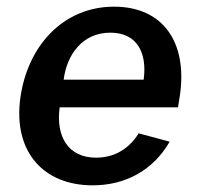

<svg xmlns="http://www.w3.org/2000/svg" viewBox="-20 -546 606 576"><path d="M159 -224H514L520 -262C542 -417 471 -526 322 -526C172 -526 63 -411 41 -252C19 -90 111 10 258 10C355 10 439 -34 489 -121L396 -146C368 -101 325 -73 268 -73C185 -73 147 -136 159 -224ZM171 -307C180 -380 226 -448 311 -448C391 -448 422 -388 411 -307Z"/></svg>

Font: United Sans SemiBold
Style: Italic
Weight: 600
Italic angle: -8°
Designer: Pablo Impallari, Rodrigo Fuenzalida (Modified by Dan O. Williams)
Version: Version 1.000;PS 001.000;hotconv 1.0.88;makeotf.lib2.5.64775